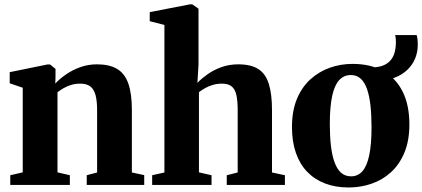

<svg xmlns="http://www.w3.org/2000/svg" viewBox="-20 -838 1913 870"><path d="M83 -57V-440.5L24 -460.5V-511L195.5 -546H206.5L231.5 -526V-488.5L230.5 -459.5Q250.5 -481 279.5 -501Q308.5 -521 344 -533.8Q379.5 -546.5 419.5 -546.5Q475 -546.5 509.8 -526.2Q544.5 -506 561 -460.8Q577.5 -415.5 577.5 -341V-56.5L633.5 -44.5V0H373V-44L420 -56.5V-338.5Q420 -381 412.8 -407.5Q405.5 -434 389 -446.5Q372.5 -459 344 -459Q321 -459 301.8 -453Q282.5 -447 267.2 -438Q252 -429 240.5 -420V-57L296.5 -44V0H26.5V-44Z M725 -56.5V-725L658.5 -742V-783L841.5 -818.5H851L879.5 -798.5V-544.5L874.5 -462.5Q892.5 -481.5 919.8 -501Q947 -520.5 982.5 -533.5Q1018 -546.5 1059.5 -546.5Q1117.5 -546.5 1150.8 -525Q1184 -503.5 1198.2 -457.5Q1212.5 -411.5 1212.5 -339V-56.5L1271 -44V0H1007.5V-44L1057 -56.5V-338.5Q1057 -380 1051.2 -406.8Q1045.5 -433.5 1030 -446.2Q1014.5 -459 985.5 -459Q964.5 -459 945.2 -453.5Q926 -448 910 -439Q894 -430 881.5 -420.5V-57L938.5 -44V0H669.5V-44Z M1303 -262Q1303 -335.5 1325.2 -389.2Q1347.5 -443 1386.2 -478.2Q1425 -513.5 1474.2 -531Q1523.5 -548.5 1577.5 -548.5Q1659 -548.5 1716.5 -516.2Q1774 -484 1804.5 -422.8Q1835 -361.5 1835 -274.5Q1835 -200.5 1812.5 -146.5Q1790 -92.5 1751.5 -57.5Q1713 -22.5 1663.5 -5.5Q1614 11.5 1560 11.5Q1500 11.5 1452.5 -6.8Q1405 -25 1371.5 -60Q1338 -95 1320.5 -146Q1303 -197 1303 -262ZM1571 -39Q1602 -39 1622.5 -62.5Q1643 -86 1653.2 -135Q1663.5 -184 1663.5 -260.5Q1663.5 -315 1658.8 -359Q1654 -403 1643.2 -434Q1632.5 -465 1614.5 -481.5Q1596.5 -498 1570 -498Q1538 -498 1516.8 -474.8Q1495.5 -451.5 1485 -402.5Q1474.5 -353.5 1474.5 -275.5Q1474.5 -221 1479.5 -177.5Q1484.5 -134 1495.8 -103Q1507 -72 1525.2 -55.5Q1543.5 -39 1571 -39ZM1677.5 -471 1667 -532.5Q1701 -533.5 1722 -543.8Q1743 -554 1754.2 -570.5Q1765.5 -587 1769.8 -606.8Q1774 -626.5 1774 -646Q1774 -655.5 1773.2 -663.8Q1772.5 -672 1770.5 -679H1868Q1870 -673 1871.5 -662Q1873 -651 1873 -634Q1873 -603 1861.5 -574Q1850 -545 1826 -521.8Q1802 -498.5 1765.2 -484.8Q1728.5 -471 1677.5 -471Z"/></svg>

Font: Merriweather 72pt ExtraBold
Style: Regular
Weight: 800
Version: Version 2.100